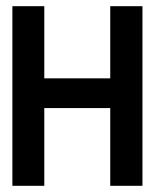

<svg xmlns="http://www.w3.org/2000/svg" viewBox="-20 -600 505 620"><path d="M20 0H123V-251H336V0H440V-580H336V-347H123V-580H20Z"/></svg>

Font: Charger Sport
Style: Blk
Weight: 900
Designer: Jasper
Foundry: Cannot Into Space Fonts
Version: Version 1.1